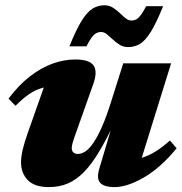

<svg xmlns="http://www.w3.org/2000/svg" viewBox="-20 -710 706 744"><path d="M365.5 -59 423 -252 427.5 -242.5Q394.5 -173.5 365.2 -124.2Q336 -75 306.2 -44.2Q276.5 -13.5 243.2 0.8Q210 15 170 15Q113.5 15 87.5 -12.2Q61.5 -39.5 61.5 -81Q61.5 -102 68 -130.2Q74.5 -158.5 88.5 -197.5L169 -425.5L204.5 -376.5Q170 -377 143.2 -369.2Q116.5 -361.5 92.2 -344.8Q68 -328 40 -300L13 -328Q53.5 -381.5 97 -414.8Q140.5 -448 184.5 -463.8Q228.5 -479.5 271.5 -479.5Q327 -479.5 342.8 -455.8Q358.5 -432 341.5 -384.5L277.5 -204Q266.5 -174 262.2 -159.5Q258 -145 258 -136Q258 -125.5 264.2 -119.5Q270.5 -113.5 282.5 -113.5Q297 -113.5 312.2 -124.2Q327.5 -135 343.2 -158.5Q359 -182 375.8 -220.2Q392.5 -258.5 410 -314L457.5 -464.5H643L509.5 -35L472.5 -90.5Q502.5 -91 528.2 -98.2Q554 -105.5 580.8 -121.8Q607.5 -138 638.5 -165.5L664.5 -135.5Q601.5 -59 537 -22Q472.5 15 424.5 15Q383 15 368 -1.8Q353 -18.5 365.5 -59ZM612 -686Q586 -621.5 564.8 -587.2Q543.5 -553 522.8 -540.2Q502 -527.5 477 -527.5Q458.5 -527.5 444.2 -536.2Q430 -545 417.8 -556.5Q405.5 -568 394.5 -577Q383.5 -586 372 -586Q361.5 -586 352.8 -581.2Q344 -576.5 335 -564.5Q326 -552.5 315 -530.5H249Q275 -595 296.2 -629.2Q317.5 -663.5 338.5 -676.5Q359.5 -689.5 384.5 -689.5Q403 -689.5 417.2 -680.5Q431.5 -671.5 443.5 -660Q455.5 -648.5 466.5 -639.5Q477.5 -630.5 489 -630.5Q500 -630.5 508.5 -635.2Q517 -640 526 -652Q535 -664 546.5 -686Z"/></svg>

Font: Newsreader ExtraBold
Style: Italic
Weight: 800
Italic angle: -17°
Designer: Hugues Gentile
Foundry: Production Type
Version: Version 1.003